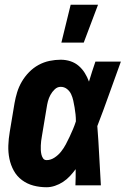

<svg xmlns="http://www.w3.org/2000/svg" viewBox="-20 -779 540 807"><path d="M176 8Q147 8 120.5 1Q94 -6 72.5 -22Q51 -38 38 -61.5Q25 -85 19.5 -112Q14 -139 15 -167.5Q16 -196 21 -225L41 -345Q45 -368 52 -391Q59 -414 71.5 -435.5Q84 -457 102 -475.5Q120 -494 142 -506Q164 -518 188 -523Q212 -528 235 -528Q257 -528 276.5 -521.5Q296 -515 311 -502Q326 -489 336.5 -472Q347 -455 354 -436Q360 -457 367 -478Q374 -499 381 -520H488Q463 -452 439 -384Q415 -316 389 -249Q394 -187 397 -124.5Q400 -62 404 0H297Q298 -17 298 -34Q298 -51 298 -68Q287 -53 274 -39Q261 -25 245 -14.5Q229 -4 211 2Q193 8 176 8ZM176 -106Q193 -106 209 -116.5Q225 -127 236.5 -141.5Q248 -156 256.5 -172Q265 -188 272.5 -204Q280 -220 287 -236.5Q294 -253 299 -269Q299 -284 297.5 -298.5Q296 -313 293.5 -327.5Q291 -342 288 -356Q285 -370 279 -383Q273 -396 261.5 -405Q250 -414 235 -414Q221 -414 210 -403.5Q199 -393 192 -380Q185 -367 181.5 -353.5Q178 -340 176 -326L156 -206Q154 -196 153 -186.5Q152 -177 151.5 -167.5Q151 -158 151.5 -148.5Q152 -139 154 -130Q156 -121 161 -113.5Q166 -106 176 -106ZM238 -600 277 -759H392L332 -600Z"/></svg>

Font: Iosevka Term Curly Hv Obl
Style: Regular
Weight: 900
Italic angle: -9°
Designer: Belleve Invis
Foundry: Belleve Invis
Version: Version 32.3.0